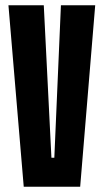

<svg xmlns="http://www.w3.org/2000/svg" viewBox="-20 -708 393 728"><path d="M70 0 12 -688H146L175 -110H186L211 -688H341L284 0Z"/></svg>

Font: Saira UltraCondensed Black
Style: Regular
Weight: 900
Width: 1
Designer: Hector Gatti with collaboration of the Omnibus-Type team
Foundry: Omnibus-Type
Version: Version 1.101